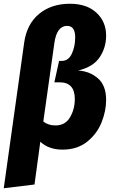

<svg xmlns="http://www.w3.org/2000/svg" viewBox="-46 -780 610 1024"><path d="M83 -553Q97 -652 162.5 -706Q228 -760 327 -760Q417 -760 468.5 -712Q520 -664 520 -590Q520 -526 485.5 -474.5Q451 -423 371 -404Q433 -400 476.5 -362Q520 -324 520 -247Q520 -188 495.5 -127Q471 -66 418.5 -24Q366 18 287 18Q214 18 169 -24L138 204L-26 224ZM353 -252Q353 -341 272 -341H244L269 -455H283Q319 -455 337 -493.5Q355 -532 355 -581Q355 -642 312 -642Q257 -642 244 -551L185 -132Q211 -111 250 -111Q302 -111 327.5 -154.5Q353 -198 353 -252Z"/></svg>

Font: Fira Sans Condensed ExtraBold
Style: Italic
Weight: 800
Width: 3
Italic angle: -8°
Designer: bBox Type GmbH & Carrois Corporate GbR & Edenspiekermann AG
Foundry: bBox Type GmbH & Carrois Corporate GbR & Edenspiekermann AG
Version: Version 4.301